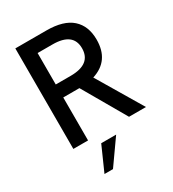

<svg xmlns="http://www.w3.org/2000/svg" viewBox="-217 -813 1036 1153"><g transform="rotate(-30 301.0 -236.5)"><path d="M75 0V-697H290.5Q409 -697 466.8 -645.2Q524.5 -593.5 524.5 -499Q524.5 -353 393 -311.5L578.5 0H461L289 -298H243.5H177V0ZM161.5 224 237 54H340.5L220.5 224ZM177 -388H280Q422.5 -388 422.5 -498Q422.5 -606 280 -606H177Z"/></g></svg>

Font: HK Grotesk Medium
Style: Regular
Weight: 500
Designer: Alfredo Marco Pradil
Foundry: Hanken Design Co.
Version: Version 3.001;FEAKit 1.0